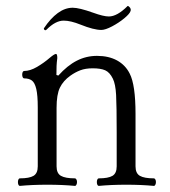

<svg xmlns="http://www.w3.org/2000/svg" viewBox="-20 -609 560 633"><path d="M59.6 -350.6Q56.6 -350.6 54.9 -354.2Q53.2 -357.9 53.2 -362.8Q53.2 -368.2 54.9 -371.6Q56.6 -375 59.6 -375Q79.1 -375 102.1 -388.4Q125 -401.9 143.6 -418Q159.2 -431.2 164.6 -431.2Q168.9 -431.2 168.9 -417.5Q167 -403.3 166.5 -391.6Q166 -379.9 166 -361.8L172.4 -359.9Q202.1 -393.1 233.2 -408.9Q264.2 -424.8 299.8 -424.8Q338.4 -424.8 366 -409.7Q393.6 -394.5 407.7 -366.2Q426.8 -329.1 426.8 -233.4V-60.5Q426.8 -37.6 441.2 -29.3Q455.6 -21 487.3 -21Q490.2 -21 492.2 -17.3Q494.1 -13.7 494.1 -8.8Q494.1 -3.9 492.2 0Q490.2 3.9 487.3 3.9Q446.8 0 396.5 0Q346.2 0 305.7 3.9Q302.7 3.9 301 0.2Q299.3 -3.4 299.3 -8.8Q299.3 -13.7 301 -17.3Q302.7 -21 305.7 -21Q336.9 -21 350.8 -29.3Q364.7 -37.6 364.7 -60.5V-172.9Q364.7 -259.8 362.8 -295.9Q360.8 -332 352.1 -349.6Q341.8 -370.6 326.9 -377.2Q312 -383.8 285.6 -383.8Q261.7 -383.8 244.6 -377.2Q227.5 -370.6 211.9 -359.4Q188.5 -342.8 177.5 -320.1Q166.5 -297.4 166.5 -253.4V-60.5Q166.5 -37.6 180.9 -29.3Q195.3 -21 227.1 -21Q230 -21 231.9 -17.3Q233.9 -13.7 233.9 -8.8Q233.9 -3.9 231.9 0Q230 3.9 227.1 3.9Q186.5 0 136.2 0Q85.9 0 45.4 3.9Q42.5 3.9 40.8 0.2Q39.1 -3.4 39.1 -8.8Q39.1 -13.7 40.8 -17.3Q42.5 -21 45.4 -21Q76.7 -21 90.6 -29.3Q104.5 -37.6 104.5 -60.5V-254.9Q104.5 -294.9 99.6 -315.7Q94.7 -336.4 85.2 -343.5Q75.7 -350.6 59.6 -350.6ZM245.6 -527.8Q212.9 -541 189.9 -541Q163.1 -541 133.3 -511.2Q131.3 -509.3 129.4 -509.3Q127.9 -509.3 126 -511.2Q123.5 -513.7 125 -516.1Q146.5 -548.3 170.4 -565.9Q194.3 -583.5 219.7 -583.5Q241.2 -583.5 287.6 -566.9Q321.3 -554.7 338.9 -554.7Q366.2 -554.7 400.4 -588.9L401.4 -589.4Q403.3 -589.4 406.7 -585.9Q412.6 -580.1 410.6 -573.2Q408.2 -564 389.9 -548.8Q371.6 -533.7 349.4 -522Q327.1 -510.3 314 -510.3Q289.1 -510.3 245.6 -527.8Z"/></svg>

Font: JuniusX Light
Style: Regular
Weight: 300
Designer: Peter S. Baker
Foundry: Briery Creek Software
Version: Version 1.008